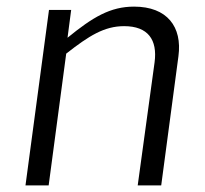

<svg xmlns="http://www.w3.org/2000/svg" viewBox="-20 -560 620 580"><path d="M127 0 180 -398C249 -452 295 -481 355 -481C427 -481 456 -440 447 -372L396 0H467L519 -390C531 -479 485 -540 385 -540C313 -540 260 -508 184 -446L195 -530H128L57 0Z"/></svg>

Font: Cheyenne Sans Light
Style: Italic
Weight: 300
Italic angle: -8.13011°
Designer: The Public Sans project authors (U.S. Web Design System), Libre Franklin designed by Pablo Impallari and Rodrigo Fuenzal
Foundry: The Cheyenne Sans Project Authors
Version: Version 2.007